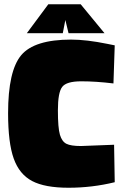

<svg xmlns="http://www.w3.org/2000/svg" viewBox="-20 -869 573 902"><path d="M519 -13Q413 13 302 13Q191 13 131 -18.5Q71 -50 44.5 -124Q18 -198 18 -337Q18 -536 79.5 -609.5Q141 -683 314 -683Q386 -683 484 -663L519 -656L513 -477Q431 -487 361.5 -487Q292 -487 272 -460.5Q252 -434 252 -351Q252 -268 261.5 -236Q271 -204 292 -193.5Q313 -183 360 -183L516 -189ZM106 -713 207 -849H359L471 -713H302L287 -775L275 -713Z"/></svg>

Font: Titillium Web Black
Style: Regular
Weight: 900
Version: Version 1.002;PS 35.000;hotconv 1.0.70;makeotf.lib2.5.55311